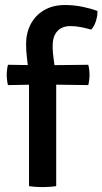

<svg xmlns="http://www.w3.org/2000/svg" viewBox="-20 -760 418 784"><path d="M153 -493.5 340.5 -495.5Q345.5 -476 345.5 -454.5Q345.5 -444 344.2 -433.2Q343 -422.5 340.5 -412.5L152 -415L12.5 -412.5Q10 -422.5 8.8 -433.2Q7.5 -444 7.5 -454.5Q7.5 -465 8.8 -475.2Q10 -485.5 12.5 -495.5ZM98.5 -446Q95.5 -481 91 -514.8Q86.5 -548.5 86.5 -580Q86.5 -625.5 105.5 -661.5Q124.5 -697.5 160.2 -718.5Q196 -739.5 245.5 -739.5Q282 -739.5 318.2 -732Q354.5 -724.5 378 -715Q378.5 -695.5 371.5 -673.5Q364.5 -651.5 352.5 -639Q334 -644.5 311.5 -649Q289 -653.5 268 -653.5Q233.5 -653.5 214.2 -632.8Q195 -612 195 -573Q195 -543.5 200.2 -510.2Q205.5 -477 209.5 -444.5V0Q197 2 182.2 3Q167.5 4 153 4Q140 4 125.5 3Q111 2 98.5 0Z"/></svg>

Font: Signika Light Medium
Style: Regular
Weight: 500
Version: Version 2.003;gftools[0.9.32]